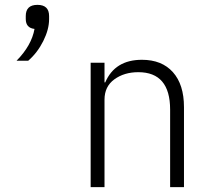

<svg xmlns="http://www.w3.org/2000/svg" viewBox="-20 -770 863 790"><path d="M410 0H353V-512H410V-431H413Q453 -524 564 -524Q646 -524 691.5 -473Q737 -422 737 -329V0H680V-319Q680 -473 549 -473Q491 -473 450.5 -443.5Q410 -414 410 -360ZM182 -704V-691Q182 -649 158 -601Q134 -553 96 -520H48Q110 -583 122 -651Q86 -655 86 -692V-704Q86 -750 134 -750Q182 -750 182 -704Z"/></svg>

Font: IBM Plex Sans Light
Style: Regular
Weight: 300
Designer: Mike Abbink, Paul van der Laan, Pieter van Rosmalen
Foundry: Bold Monday
Version: Version 3.0